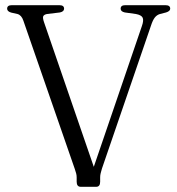

<svg xmlns="http://www.w3.org/2000/svg" viewBox="-20 -720 682 740"><path d="M445 -686.5Q445 -700 462.5 -700H618Q636 -700 636 -686.5Q636 -677 620 -672L596.5 -666Q584.5 -662.5 576.5 -652.2Q568.5 -642 561.5 -620L373 -70.5Q370 -60.5 368 -52.5Q366 -44.5 366 -36.5V-19.5Q366 0 350.5 0H291.5Q275.5 0 275.5 -19.5V-36.5Q275.5 -44.5 273.5 -51.8Q271.5 -59 268 -69.5L70 -640.5Q63 -661.5 47.5 -666L23 -671.5Q7.5 -676 7.5 -686.5Q7.5 -700 25.5 -700H209Q227 -700 227 -686.5Q227 -675.5 211 -672L161 -666Q149 -663.5 146.5 -657Q144 -650.5 150 -633.5L341.5 -77L527 -620Q534.5 -641.5 529.8 -651.8Q525 -662 504 -666L461 -672Q445 -675.5 445 -686.5Z"/></svg>

Font: Fraunces 72pt S050 Light
Style: Regular
Weight: 300
Version: Version 1.000; ttfautohint (v1.8.3)